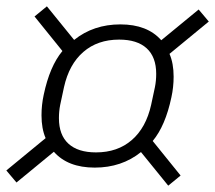

<svg xmlns="http://www.w3.org/2000/svg" viewBox="-22 -652 679 606"><path d="M148 -173 30 -76 -2 -114 122 -216Q109 -246 109 -288Q109 -321 116 -353Q135 -443 175 -491L87 -600L126 -632L212 -526Q273 -575 358 -575Q443 -575 487 -525L605 -622L637 -584L513 -482Q526 -452 526 -410Q526 -377 519 -345Q500 -255 460 -207L548 -98L509 -66L423 -172Q362 -123 277 -123Q192 -123 148 -173ZM281 -171Q349 -171 394 -210Q439 -249 455 -321L467 -377Q471 -397 471 -419Q471 -472 441 -499.5Q411 -527 354 -527Q286 -527 241 -488Q196 -449 180 -377L168 -321Q164 -301 164 -279Q164 -226 194 -198.5Q224 -171 281 -171Z"/></svg>

Font: IBM Plex Sans Light
Style: Italic
Weight: 300
Italic angle: -11.31°
Designer: Mike Abbink, Paul van der Laan, Pieter van Rosmalen
Foundry: Bold Monday
Version: Version 3.0